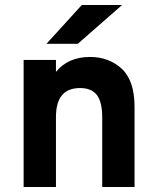

<svg xmlns="http://www.w3.org/2000/svg" viewBox="-20 -752 631 772"><path d="M309 -732H471L293 -576H167ZM391 -280Q391 -342 369.5 -370Q348 -398 302 -398Q205 -398 205 -282V0H75V-511H205V-463Q254 -523 342 -523Q418 -523 469.5 -475.5Q521 -428 521 -322V0H391Z"/></svg>

Font: OVRPSS Recut ExtraBold
Style: Regular
Weight: 800
Designer: Giant Group
Foundry: Giant Group
Version: Version 1.001;hotconv 1.0.109;makeotfexe 2.5.65596